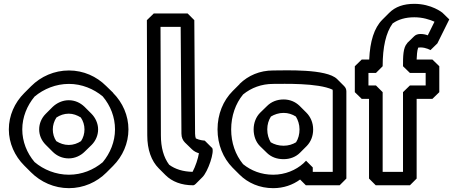

<svg xmlns="http://www.w3.org/2000/svg" viewBox="-20 -930 2372 1000"><path d="M184 -256C184 -225 197 -197 218 -176L254 -140C276 -118 305 -105 338 -105C370 -105 400 -119 421 -140L457 -175C478 -196 491 -225 491 -256C491 -287 477 -317 456 -338L421 -373L420 -374C398 -395 370 -408 338 -408C306 -408 276 -394 254 -373L219 -338L218 -337C196 -315 184 -286 184 -256ZM255 -256C255 -278 262 -300 274 -318C292 -330 314 -338 338 -338C361 -338 382 -330 401 -318C413 -300 420 -279 420 -256C420 -234 414 -213 402 -195C384 -183 362 -175 338 -175C314 -175 292 -183 273 -195C261 -213 255 -234 255 -256ZM96 -256C96 -320 121 -380 160 -427C208 -467 271 -493 339 -493C406 -493 468 -467 515 -428C556 -379 579 -320 579 -256C579 -192 554 -132 515 -85C467 -45 406 -20 339 -20C271 -20 207 -46 160 -86C120 -133 96 -193 96 -256ZM26 -256C26 -184 57 -117 106 -68L141 -33C192 18 262 50 339 50C415 50 484 19 534 -31L569 -66C619 -116 649 -184 649 -256C649 -328 619 -396 569 -446V-447L533 -482C483 -532 415 -563 339 -563C263 -563 193 -532 142 -481L141 -480L106 -445C56 -395 26 -328 26 -256Z M983 -35C933 -36 892 -49 861 -72C832 -111 818 -162 818 -225L816 -790H921L925 -234C925 -213 933 -198 943 -188L979 -153C990 -142 1004 -135 1016 -132C1012 -105 998 -63 983 -35ZM986 35C990 35 995 32 999 28L1034 -7C1063 -35 1100 -143 1084 -161H1083L1048 -196C1047 -197 1046 -198 1044 -198C1039 -198 1019 -200 1000 -209C998 -214 996 -224 996 -234L992 -825L957 -860H781L745 -825L747 -225C747 -151 768 -92 807 -53L842 -18C876 16 925 35 986 35Z M1301 -256C1301 -221 1313 -190 1334 -169L1370 -134L1371 -133C1393 -112 1422 -101 1457 -101C1491 -101 1521 -113 1542 -134L1577 -169L1578 -170C1599 -192 1611 -221 1611 -256C1611 -291 1597 -322 1576 -343L1541 -378L1540 -379C1518 -400 1490 -412 1457 -412C1423 -412 1393 -400 1371 -378L1335 -343C1314 -322 1301 -291 1301 -256ZM1372 -256C1372 -282 1379 -304 1391 -323C1409 -334 1432 -342 1457 -342C1481 -342 1502 -335 1521 -323C1532 -305 1540 -282 1540 -256C1540 -231 1534 -208 1522 -189C1504 -178 1482 -171 1457 -171C1431 -171 1408 -178 1390 -189C1379 -207 1372 -230 1372 -256ZM1713 -454V-35H1609V-58L1574 -93L1560 -79C1521 -44 1465 -20 1403 -20C1341 -20 1288 -41 1246 -75C1206 -124 1184 -186 1184 -256C1184 -326 1207 -391 1246 -438C1289 -473 1342 -493 1403 -493C1457 -493 1635 -499 1712 -463C1713 -460 1713 -457 1713 -454ZM1784 -454C1784 -465 1780 -474 1772 -482L1771 -483L1736 -518C1681 -573 1463 -563 1403 -563C1333 -563 1273 -537 1228 -493V-492L1192 -456C1142 -406 1113 -335 1113 -256C1113 -177 1142 -107 1191 -57L1192 -56L1227 -21C1271 23 1332 50 1403 50C1457 50 1505 33 1543 5L1573 35H1749L1784 0Z M1973 -585C1973 -685 1990 -760 2025 -808C2055 -829 2092 -840 2138 -840C2182 -840 2218 -828 2243 -817L2208 -746C2198 -750 2185 -753 2170 -753C2156 -753 2145 -749 2137 -741L2101 -706V-705C2079 -682 2079 -635 2079 -585L2115 -550H2197V-485H2115L2079 -450V-35H1973V-450L1938 -485H1899V-550H1938ZM1903 -620H1864L1828 -585V-450L1864 -415H1902V0L1937 35H2115L2150 0V-415H2232L2268 -450V-585L2232 -620H2150C2151 -641 2152 -665 2158 -682C2160 -682 2166 -683 2170 -683C2199 -683 2222 -669 2222 -669L2258 -704L2320 -829L2284 -864C2284 -864 2228 -910 2138 -910C2082 -910 2039 -895 2007 -863L2006 -862L1971 -827C1929 -785 1907 -715 1903 -620Z"/></svg>

Font: Hussar Press
Style: Bold
Weight: 700
Foundry: Cannot Into Space Fonts
Version: Version 1.43